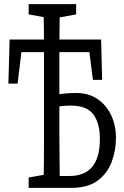

<svg xmlns="http://www.w3.org/2000/svg" viewBox="-20 -823 593 916"><path d="M20 -424.3 25.9 -634.3H462.4L467.3 -441.9H423.3L398.9 -634.3L436 -574.2H53.2L89.4 -634.3L64 -424.3ZM227.5 73.2V16.6H311.5Q383.3 16.6 419.9 -27.1Q456.5 -70.8 456.5 -160.6Q456.5 -234.9 425.3 -277.1Q394 -319.3 316.9 -319.3Q293 -319.3 271 -316.4Q249 -313.5 227.5 -307.6V-367.7Q256.8 -373.5 285.4 -376.5Q314 -379.4 341.8 -379.4Q403.3 -379.4 445.3 -350.6Q487.3 -321.8 510.3 -273.4Q533.2 -225.1 533.2 -165Q533.2 -105 512.5 -50Q491.7 4.9 445.3 39.1Q398.9 73.2 322.3 73.2ZM187.5 73.2Q189 12.2 189.5 -49.3Q189.9 -110.8 189.9 -173.8Q189.9 -236.8 189.9 -299.3V-428.2Q189.9 -490.7 189.9 -553.2Q189.9 -615.7 189.5 -678.7Q189 -741.7 187.5 -803.2H265.6Q264.6 -743.2 263.9 -677Q263.2 -610.8 263.2 -532.5Q263.2 -454.1 263.2 -353.5V-324.2Q263.2 -250 263.2 -182.6Q263.2 -115.2 264.2 -52.2Q265.1 10.7 265.6 73.2ZM116.7 -754.4V-803.2H343.3V-754.4L241.7 -735.8H218.3ZM116.7 73.2V23.9L218.3 5.9H227.5V73.2Z"/></svg>

Font: Scarab Serif
Style: Regular
Weight: 400
Designer: John Roberts
Foundry: Scarab
Version: 1.0